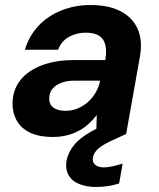

<svg xmlns="http://www.w3.org/2000/svg" viewBox="-20 -533 632 764"><path d="M191 12Q134 12 98 -6Q62 -24 45.5 -55Q29 -86 30 -123Q31 -176 61 -214Q91 -252 146 -273Q201 -294 275 -294H399Q405 -331 399 -355Q393 -379 374 -391Q355 -403 321 -403Q284 -403 254 -386Q224 -369 211 -335H79Q95 -389 132 -429Q169 -469 223 -491Q277 -513 341 -513Q412 -513 459.5 -488.5Q507 -464 527.5 -418.5Q548 -373 537 -309L482 0H363L365 -75Q351 -57 333 -40.5Q315 -24 293.5 -12.5Q272 -1 246 5.5Q220 12 191 12ZM241 -92Q266 -92 289 -101.5Q312 -111 330 -127Q348 -143 360.5 -164.5Q373 -186 378 -210V-212H275Q245 -212 222.5 -203Q200 -194 188 -178.5Q176 -163 176 -142Q175 -117 193 -104.5Q211 -92 241 -92ZM362 211Q326 211 297 200Q268 189 253.5 165Q239 141 245 105Q251 78 268 53Q285 28 320.5 4Q356 -20 415 -43L464 -63L482 0L428 25Q388 43 370.5 59Q353 75 350 93Q346 111 358 122Q370 133 393 133Q408 133 427 129Q446 125 468 118L454 197Q433 204 409.5 207.5Q386 211 362 211Z"/></svg>

Font: DM Sans 18pt
Style: Bold Italic
Weight: 700
Italic angle: -10°
Designer: Colophon Foundry, Jonny Pinhorn
Foundry: Colophon Foundry
Version: Version 4.004;gftools[0.9.30]